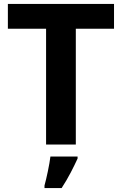

<svg xmlns="http://www.w3.org/2000/svg" viewBox="-20 -734 619 975"><path d="M365 0H214V-588H20V-714H559V-588H365ZM374 71Q359 104 339 142.5Q319 181 293 221H206V208Q214 179 223 136Q232 93 236 61H374Z"/></svg>

Font: Noto Sans Medefaidrin
Style: Bold
Weight: 700
Designer: Dalton Maag Ltd
Foundry: Dalton Maag Ltd
Version: Version 1.002; ttfautohint (v1.8.4.7-5d5b)